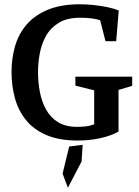

<svg xmlns="http://www.w3.org/2000/svg" viewBox="-20 -648 652 899"><path d="M344 10Q257 10 197.5 -15.5Q138 -41 102 -85.5Q66 -130 50 -188Q34 -246 34 -311Q34 -376 51 -433.5Q68 -491 106 -534.5Q144 -578 205.5 -603Q267 -628 354 -628Q384 -628 418 -624.5Q452 -621 483 -614.5Q514 -608 536 -599L524 -455H474L449 -553Q432 -559 408 -562Q384 -565 355 -565Q294 -565 255 -541Q216 -517 195 -479Q174 -441 166 -396.5Q158 -352 158 -311Q158 -264 166.5 -218.5Q175 -173 195.5 -135.5Q216 -98 251.5 -76Q287 -54 340 -54Q359 -54 379.5 -56Q400 -58 421 -66V-225L333 -247V-289H599V-246L535 -227V-32Q500 -12 449.5 -1Q399 10 344 10ZM298 231 273 165 304 38 367 30 362 108Z"/></svg>

Font: Manuale SemiBold
Style: Regular
Weight: 600
Version: Version 1.002